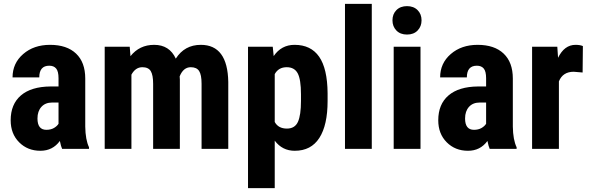

<svg xmlns="http://www.w3.org/2000/svg" viewBox="-20 -770 3054 993"><path d="M301.3 0Q295.4 -12.2 289.6 -41Q252.4 9.8 189 9.8Q122.6 9.8 78.9 -34.2Q35.2 -78.1 35.2 -147.9Q35.2 -231 88.1 -276.4Q141.1 -321.8 240.7 -322.8H282.7V-365.2Q282.7 -400.9 270.5 -415.5Q258.3 -430.2 234.9 -430.2Q183.1 -430.2 183.1 -369.6H44.9Q44.9 -442.9 99.9 -490.5Q154.8 -538.1 238.8 -538.1Q325.7 -538.1 373.3 -492.9Q420.9 -447.8 420.9 -363.8V-115.2Q421.9 -46.9 440.4 -8.3V0ZM219.7 -98.6Q242.7 -98.6 258.8 -107.9Q274.9 -117.2 282.7 -129.9V-239.7H249.5Q214.4 -239.7 194.1 -217.3Q173.8 -194.8 173.8 -157.2Q173.8 -98.6 219.7 -98.6Z M650.9 -528.3 654.8 -479.5Q701.2 -538.1 777.3 -538.1Q856.4 -538.1 889.2 -466.8Q934.6 -538.1 1018.6 -538.1Q1157.2 -538.1 1160.6 -346.2V0H1022.5V-337.4Q1022.5 -383.3 1009.8 -402.8Q997.1 -422.4 966.8 -422.4Q928.2 -422.4 909.2 -375L910.2 -358.4V0H772V-336.4Q772 -381.8 759.8 -402.1Q747.6 -422.4 716.3 -422.4Q680.7 -422.4 659.7 -383.8V0H521.5V-528.3Z M1674.3 -247.6Q1674.3 -123 1631.6 -56.6Q1588.9 9.8 1504.4 9.8Q1439.9 9.8 1400.9 -42.5V203.1H1262.7V-528.3H1390.6L1395.5 -480Q1435.1 -538.1 1503.4 -538.1Q1587.9 -538.1 1630.6 -476.6Q1673.3 -415 1674.3 -288.1ZM1536.6 -282.2Q1536.6 -358.9 1519.8 -390.6Q1502.9 -422.4 1462.9 -422.4Q1420.4 -422.4 1400.9 -386.7V-139.2Q1419.4 -105 1463.9 -105Q1504.9 -105 1520.8 -139.6Q1536.6 -174.3 1536.6 -247.6Z M1902.8 0H1764.2V-750H1902.8Z M2154.8 0H2016.1V-528.3H2154.8ZM2009.8 -665Q2009.8 -697.3 2030.3 -717.8Q2050.8 -738.3 2085 -738.3Q2119.1 -738.3 2139.6 -717.8Q2160.2 -697.3 2160.2 -665Q2160.2 -633.3 2139.9 -612.3Q2119.6 -591.3 2085 -591.3Q2050.3 -591.3 2030 -612.3Q2009.8 -633.3 2009.8 -665Z M2512.7 0Q2506.8 -12.2 2501 -41Q2463.9 9.8 2400.4 9.8Q2334 9.8 2290.3 -34.2Q2246.6 -78.1 2246.6 -147.9Q2246.6 -231 2299.6 -276.4Q2352.5 -321.8 2452.1 -322.8H2494.1V-365.2Q2494.1 -400.9 2481.9 -415.5Q2469.7 -430.2 2446.3 -430.2Q2394.5 -430.2 2394.5 -369.6H2256.3Q2256.3 -442.9 2311.3 -490.5Q2366.2 -538.1 2450.2 -538.1Q2537.1 -538.1 2584.7 -492.9Q2632.3 -447.8 2632.3 -363.8V-115.2Q2633.3 -46.9 2651.9 -8.3V0ZM2431.2 -98.6Q2454.1 -98.6 2470.2 -107.9Q2486.3 -117.2 2494.1 -129.9V-239.7H2460.9Q2425.8 -239.7 2405.5 -217.3Q2385.3 -194.8 2385.3 -157.2Q2385.3 -98.6 2431.2 -98.6Z M2993.2 -395 2947.3 -398.9Q2890.6 -398.9 2870.6 -349.1V0H2731.9V-528.3H2862.3L2866.2 -471.2Q2898.9 -538.1 2956.5 -538.1Q2980 -538.1 2994.6 -531.7Z"/></svg>

Font: TypoPRO Roboto
Style: Bold
Weight: 700
Designer: Google
Version: Version 2.136; 2016